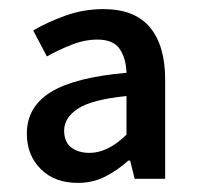

<svg xmlns="http://www.w3.org/2000/svg" viewBox="-20 -830 433 422"><path d="M151 -428Q100 -428 69.5 -458.5Q39 -489 39 -536Q39 -595 91.5 -627.5Q144 -660 258 -670Q257 -702 243 -722.5Q229 -743 194 -743Q166 -743 137 -731.5Q108 -720 83 -706L53 -763Q83 -781 123.5 -795.5Q164 -810 207 -810Q276 -810 309.5 -770Q343 -730 343 -655V-437H276L266 -477H262Q240 -457 212.5 -442.5Q185 -428 151 -428ZM177 -494Q217 -494 258 -534V-619Q181 -611 151 -591Q121 -571 121 -543Q121 -518 136.5 -506Q152 -494 177 -494Z"/></svg>

Font: Source Han Sans TC Medium
Style: Regular
Weight: 500
Designer: Ryoko NISHIZUKA Ë•øÂ°öÊ∂ºÂ≠ê (kana, bopomofo & ideographs); Paul D. Hunt (Latin, Greek & Cyrillic); Sandoll Communicatio
Foundry: Adobe
Version: Version 2.004;hotconv 1.0.118;makeotfexe 2.5.65603